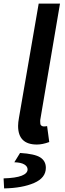

<svg xmlns="http://www.w3.org/2000/svg" viewBox="-47 -795 363 1072"><path d="M54 -92Q54 -111 59 -138L169 -775H288L179 -133Q177 -123 177.5 -118Q178 -113 178 -108Q178 -98 184 -93.5Q190 -89 198 -89Q206 -89 216 -91L228 -2Q190 12 159 12Q54 12 54 -92ZM107 151Q107 134 88.5 123Q70 112 33 111L65 59Q147 64 178 84Q209 104 209 142Q209 198 143.5 226.5Q78 255 -24 257L-27 201Q41 199 74 186Q107 173 107 151Z"/></svg>

Font: Nebula Sans Semibold
Style: Regular
Weight: 600
Italic angle: -9°
Designer: Paul D. Hunt for Adobe (as Source Sans)
Foundry: Nebula Entertainment & Broadcasting LLC
Version: Version 1.010